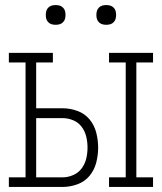

<svg xmlns="http://www.w3.org/2000/svg" viewBox="-20 -739 640 759"><path d="M411 0V-38H477V-492H411V-530H585V-492H519V-38H585V0ZM15 0V-38H81V-492H15V-530H189V-492H123V-311H228Q257 -311 286 -300.5Q315 -290 334 -267Q353 -244 360.5 -214.5Q368 -185 368 -155Q368 -126 360.5 -96.5Q353 -67 334 -44Q315 -21 286 -10.5Q257 0 228 0ZM123 -38H228Q249 -38 269.5 -47Q290 -56 303 -73.5Q316 -91 321 -112.5Q326 -134 326 -155Q326 -177 321 -198.5Q316 -220 303 -237.5Q290 -255 269.5 -263.5Q249 -272 228 -272H123ZM400 -641Q392 -641 384.5 -643Q377 -645 371 -651Q365 -657 363 -664.5Q361 -672 361 -680Q361 -688 363 -695.5Q365 -703 371 -709Q377 -715 384.5 -717Q392 -719 400 -719Q408 -719 415.5 -717Q423 -715 429 -709Q435 -703 437 -695.5Q439 -688 439 -680Q439 -672 437 -664.5Q435 -657 429 -651Q423 -645 415.5 -643Q408 -641 400 -641ZM200 -641Q192 -641 184.5 -643Q177 -645 171 -651Q165 -657 163 -664.5Q161 -672 161 -680Q161 -688 163 -695.5Q165 -703 171 -709Q177 -715 184.5 -717Q192 -719 200 -719Q208 -719 215.5 -717Q223 -715 229 -709Q235 -703 237 -695.5Q239 -688 239 -680Q239 -672 237 -664.5Q235 -657 229 -651Q223 -645 215.5 -643Q208 -641 200 -641Z"/></svg>

Font: Iosevka Slab XLtEx
Style: Regular
Weight: 200
Width: 7
Monospace: yes
Designer: Belleve Invis
Foundry: Belleve Invis
Version: Version 11.1.0; ttfautohint (v1.8.3)